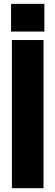

<svg xmlns="http://www.w3.org/2000/svg" viewBox="-20 -988 291 1008"><path d="M42.5 0V-777.8H208.5V0ZM38.1 -822.3V-967.8H212.9V-822.3Z"/></svg>

Font: Anton
Style: Regular
Weight: 400
Foundry: vernon adams
Version: Version 1.000